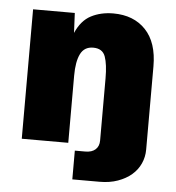

<svg xmlns="http://www.w3.org/2000/svg" viewBox="-51 -600 733 798"><g transform="rotate(5 315.5 -201.0)"><path d="M56 0V-540H230L234 -457Q257 -510 297.5 -531Q338 -552 390 -552Q475 -552 525 -499.5Q575 -447 575 -347V0Q575 31 562.5 58.5Q550 86 526.5 106Q503 126 469.5 138Q436 150 394 150H280V30H324Q351 30 366 16.5Q381 3 381 -21V-280Q381 -339 369.5 -371Q358 -403 319 -403Q282 -403 266 -371Q250 -339 250 -280V0Z"/></g></svg>

Font: Geist Black
Style: Regular
Weight: 400
Designer: Basement.studio, Andrés Briganti, Mateo Zaragoza
Foundry: Basement.studio, Vercel, Andrés Briganti, Guido Ferreyra, Mateo Zaragoza
Version: Version 1.401